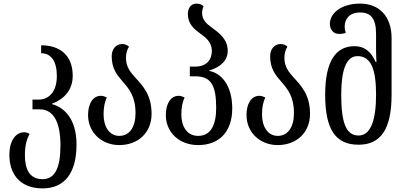

<svg xmlns="http://www.w3.org/2000/svg" viewBox="-20 -792 2255 1064"><path d="M216 252C338 252 404 167 404 9C404 -136 334 -197 268 -215V-217C334 -242 383 -292 383 -372C383 -489 308 -541 208 -541V-497C263 -497 295 -453 295 -371C295 -279 247 -240 194 -240H160V-186H200C272 -186 315 -124 315 14C315 139 284 201 216 201C139 201 118 139 118 67C118 11 130 -25 144 -50C135 -56 124 -59 113 -59C74 -59 32 -22 32 67C32 167 86 252 216 252Z M641 12C741 12 820 -53 820 -161C820 -269 769 -319 728 -364C701 -394 678 -423 678 -472C678 -495 685 -520 695 -533C686 -542 675 -548 656 -548C621 -548 599 -517 599 -481C599 -411 629 -376 660 -340C695 -300 731 -258 731 -165C731 -88 698 -39 641 -39C586 -39 554 -90 554 -158C554 -198 560 -225 572 -252C559 -258 550 -261 539 -261C494 -261 468 -216 468 -155C468 -56 545 12 641 12Z M1078 12C1197 12 1267 -64 1267 -191C1267 -317 1208 -387 1139 -399V-401C1208 -422 1242 -461 1242 -510C1242 -577 1192 -611 1150 -642C1122 -662 1100 -685 1100 -719C1100 -732 1102 -744 1108 -757C1099 -766 1088 -772 1069 -772C1034 -772 1021 -741 1021 -715C1021 -662 1052 -634 1086 -609C1122 -583 1154 -558 1154 -510C1154 -461 1125 -423 1062 -423H1032V-369H1064C1149 -369 1178 -319 1178 -194C1178 -96 1146 -39 1078 -39C1017 -39 985 -90 985 -158C985 -198 991 -225 1003 -252C990 -258 981 -261 970 -261C925 -261 899 -216 899 -155C899 -56 976 12 1078 12Z M1519 12C1619 12 1698 -53 1698 -161C1698 -269 1647 -319 1606 -364C1579 -394 1556 -423 1556 -472C1556 -495 1563 -520 1573 -533C1564 -542 1553 -548 1534 -548C1499 -548 1477 -517 1477 -481C1477 -411 1507 -376 1538 -340C1573 -300 1609 -258 1609 -165C1609 -88 1576 -39 1519 -39C1464 -39 1432 -90 1432 -158C1432 -198 1438 -225 1450 -252C1437 -258 1428 -261 1417 -261C1372 -261 1346 -216 1346 -155C1346 -56 1423 12 1519 12Z M1967 10C2089 10 2150 -75 2150 -266V-581C2150 -705 2078 -772 1976 -772C1866 -772 1808 -715 1808 -660C1808 -631 1825 -604 1859 -604C1875 -604 1885 -606 1896 -610C1892 -622 1890 -633 1890 -644C1890 -689 1919 -723 1975 -723C2032 -723 2064 -693 2064 -604V-540C2064 -516 2064 -479 2066 -448H2062C2039 -500 2005 -536 1944 -536C1839 -536 1782 -450 1782 -267C1782 -75 1839 10 1967 10ZM1967 -41C1897 -41 1871 -114 1871 -266C1871 -401 1897 -481 1962 -481C2039 -481 2064 -401 2064 -267C2064 -128 2035 -41 1967 -41Z"/></svg>

Font: Noto Serif Georgian ExtraCondensed
Style: Regular
Weight: 400
Width: 2
Designer: Monotype Design Team, Akaki Razmadze
Foundry: Google LLC
Version: Version 2.003